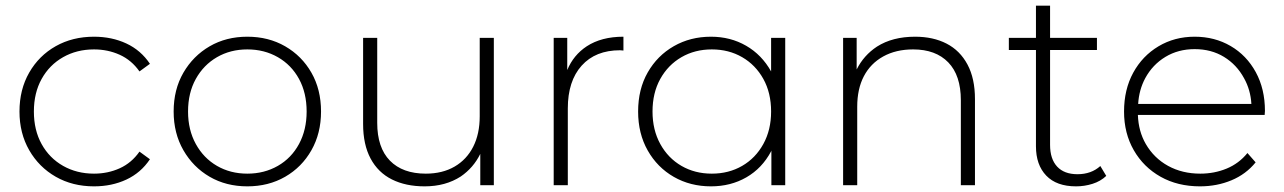

<svg xmlns="http://www.w3.org/2000/svg" viewBox="-20 -656 4549 680"><path d="M313 4Q237 4 177.5 -30Q118 -64 83.5 -124Q49 -184 49 -261Q49 -339 83.5 -399Q118 -459 177.5 -492.5Q237 -526 313 -526Q376 -526 427.5 -502Q479 -478 511 -430L474 -403Q446 -443 404 -462Q362 -481 313 -481Q252 -481 203.5 -453.5Q155 -426 127.5 -376.5Q100 -327 100 -261Q100 -195 127.5 -145.5Q155 -96 203.5 -68.5Q252 -41 313 -41Q362 -41 404 -60Q446 -79 474 -119L511 -92Q479 -44 427.5 -20Q376 4 313 4Z M856 4Q781 4 722.5 -30Q664 -64 629.5 -124Q595 -184 595 -261Q595 -339 629.5 -398.5Q664 -458 722.5 -492Q781 -526 856 -526Q931 -526 990 -492Q1049 -458 1083 -398.5Q1117 -339 1117 -261Q1117 -184 1083 -124Q1049 -64 990 -30Q931 4 856 4ZM856 -41Q916 -41 964 -68.5Q1012 -96 1039 -146Q1066 -196 1066 -261Q1066 -327 1039 -376.5Q1012 -426 964 -453.5Q916 -481 856 -481Q796 -481 748.5 -453.5Q701 -426 673.5 -376.5Q646 -327 646 -261Q646 -196 673.5 -146Q701 -96 748.5 -68.5Q796 -41 856 -41Z M1484 4Q1417 4 1368 -20.5Q1319 -45 1292.5 -94.5Q1266 -144 1266 -217V-522H1316V-221Q1316 -133 1361 -87Q1406 -41 1488 -41Q1547 -41 1590 -66Q1633 -91 1656 -136.5Q1679 -182 1679 -244V-522H1729V0H1681V-111Q1657 -62 1612 -31Q1558 4 1484 4Z M1941 0V-522H1989V-408Q2011 -461 2058 -492Q2110 -526 2188 -526V-477Q2185 -477 2182 -477.5Q2179 -478 2176 -478Q2089 -478 2040 -423.5Q1991 -369 1991 -272V0Z M2498 4Q2425 4 2366.5 -29.5Q2308 -63 2274 -123Q2240 -183 2240 -261Q2240 -340 2274 -399.5Q2308 -459 2366.5 -492.5Q2425 -526 2498 -526Q2567 -526 2622.5 -494Q2678 -462 2711 -403Q2711 -403 2711 -402V-522H2761V0H2712V-123Q2712 -122 2711 -120Q2679 -60 2623.5 -28Q2568 4 2498 4ZM2501 -41Q2561 -41 2608.5 -68.5Q2656 -96 2683.5 -146Q2711 -196 2711 -261Q2711 -327 2683.5 -376.5Q2656 -426 2608.5 -453.5Q2561 -481 2501 -481Q2441 -481 2393.5 -453.5Q2346 -426 2318.5 -376.5Q2291 -327 2291 -261Q2291 -196 2318.5 -146Q2346 -96 2393.5 -68.5Q2441 -41 2501 -41Z M3221 -526Q3285 -526 3332.5 -501.5Q3380 -477 3406.5 -427.5Q3433 -378 3433 -305V0H3383V-301Q3383 -389 3338.5 -435Q3294 -481 3214 -481Q3153 -481 3108 -456Q3063 -431 3039.5 -386Q3016 -341 3016 -278V0H2966V-522H3014V-410Q3039 -460 3086 -491Q3141 -526 3221 -526Z M3791 4Q3722 4 3685.5 -34Q3649 -72 3649 -138V-479H3553V-522H3649V-636H3699V-522H3865V-479H3699V-143Q3699 -93 3724 -66Q3749 -39 3796 -39Q3845 -39 3877 -68L3898 -33Q3878 -14 3849.5 -5Q3821 4 3791 4Z M4230 4Q4151 4 4090.5 -30Q4030 -64 3995.5 -124Q3961 -184 3961 -261Q3961 -339 3993.5 -398.5Q4026 -458 4083 -492Q4140 -526 4211 -526Q4282 -526 4338.5 -493Q4395 -460 4427.5 -400.5Q4460 -341 4460 -263Q4460 -260 4459.5 -256.5Q4459 -253 4459 -249H4010Q4012 -191 4038 -146Q4067 -96 4117 -68.5Q4167 -41 4231 -41Q4281 -41 4324.5 -59Q4368 -77 4398 -114L4427 -81Q4393 -39 4341.5 -17.5Q4290 4 4230 4ZM4412 -288Q4409 -338 4386 -379Q4360 -427 4315 -454.5Q4270 -482 4211 -482Q4153 -482 4107.5 -454.5Q4062 -427 4036 -379Q4014 -338 4011 -288Z"/></svg>

Font: Montserrat Z Light
Style: Regular
Weight: 300
Designer: Julieta Ulanovsky
Foundry: Julieta Ulanovsky
Version: Version 8.000